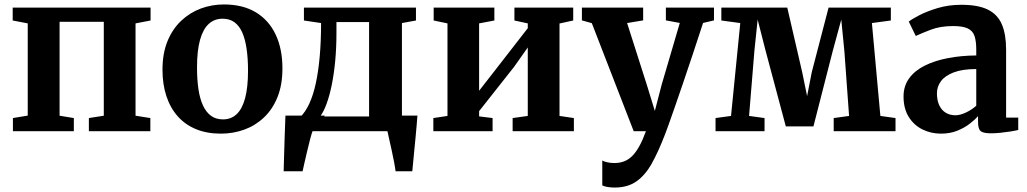

<svg xmlns="http://www.w3.org/2000/svg" viewBox="-20 -589 4613 862"><path d="M38 0V-59L104.5 -70V-484L37 -497V-555H656V-497L588.5 -484V-69.5L655 -59V0H379V-59L446 -69.5V-491H247.5V-69.5L311.5 -59V0Z M709.5 -276Q709.5 -349.5 732 -404.2Q754.5 -459 793.5 -495.8Q832.5 -532.5 881.8 -550.8Q931 -569 985 -569Q1070 -569 1128.5 -533.8Q1187 -498.5 1217.5 -434Q1248 -369.5 1248 -282Q1248 -207.5 1225.5 -152.2Q1203 -97 1164.2 -60.8Q1125.5 -24.5 1076 -6.8Q1026.5 11 972 11Q909 11 860.2 -9Q811.5 -29 778 -66.8Q744.5 -104.5 727 -157.5Q709.5 -210.5 709.5 -276ZM981 -53Q1017.5 -53 1042.5 -76.5Q1067.5 -100 1080.5 -148.5Q1093.5 -197 1093.5 -271.5Q1093.5 -326 1087.2 -369.2Q1081 -412.5 1067.8 -442.8Q1054.5 -473 1032.8 -489Q1011 -505 979.5 -505Q942.5 -505 917 -481.5Q891.5 -458 878 -409.8Q864.5 -361.5 864.5 -286.5Q864.5 -231.5 871 -188.2Q877.5 -145 891.5 -115Q905.5 -85 927.5 -69Q949.5 -53 981 -53Z M1303.5 0V-62.5L1327.5 -63Q1351 -85.5 1368.8 -124Q1386.5 -162.5 1398 -215.8Q1409.5 -269 1415.5 -336.8Q1421.5 -404.5 1421.5 -485.5L1344.5 -497V-555H1847.5V-497L1784.5 -485.5V0ZM1417 -66H1637V-490H1490.5V-440Q1490.5 -375 1485 -316.2Q1479.5 -257.5 1469.5 -208.2Q1459.5 -159 1446 -122.5Q1432.5 -86 1417 -66ZM1253.5 180Q1254.5 150 1255.5 108.2Q1256.5 66.5 1258.2 20Q1260 -26.5 1261.5 -70H1438.5L1384 -2.5Q1379 10.5 1372.2 36.5Q1365.5 62.5 1358.5 92Q1351.5 121.5 1346 145.8Q1340.5 170 1338.5 180ZM1756 180Q1754 163.5 1749.2 138.2Q1744.5 113 1738.5 85.8Q1732.5 58.5 1727.2 35.5Q1722 12.5 1719.5 0L1680.5 -70H1854Q1853 -54.5 1850.8 -29Q1848.5 -3.5 1845.8 26.5Q1843 56.5 1840 86.2Q1837 116 1834.8 141Q1832.5 166 1831 180Z M1925.5 0V-59L1989 -68.5V-484L1927 -497V-555H2199.5V-497L2131 -484V-181.5L2191 -258.5L2349.5 -462.5V-484L2289.5 -497V-555H2553.5V-497L2492 -483.5V-68.5L2556.5 -59V0H2281.5V-59L2349.5 -68.5V-376L2288.5 -289.5L2131 -90V-66.5L2191.5 -59V0Z M2740 253Q2722.5 253 2707.8 250.5Q2693 248 2684 243.5V131.5Q2690.5 136 2706 139.5Q2721.5 143 2738 143Q2762.5 143 2782.5 135.2Q2802.5 127.5 2819.2 110.5Q2836 93.5 2851 66Q2866 38.5 2880 0H2825L2637 -485L2592.5 -497.5V-555H2867.5V-497.5L2795.5 -485.5L2884 -208L2920 -91L2950.5 -208.5L3032 -486L2969.5 -497.5V-555H3185.5V-497.5L3136.5 -486Q3113.5 -415.5 3090.5 -346.2Q3067.5 -277 3046.5 -215.5Q3025.5 -154 3008.5 -105Q2991.5 -56 2980.2 -24.8Q2969 6.5 2966 13.5Q2936.5 90.5 2906.8 144Q2877 197.5 2837.5 225.2Q2798 253 2740 253Z M3192.5 0V-59L3262 -68.5L3303.5 -485.5L3218.5 -497V-555H3514.5L3581.5 -265L3603.5 -157.5L3624.5 -265L3700 -555H3979.5V-497L3894.5 -485.5L3932.5 -68.5L4000.5 -59V0H3723V-59L3792 -68.5L3771 -358L3757 -501L3718.5 -359.5L3632 -21.5H3508L3417 -362L3381.5 -501L3367 -361.5L3343 -68.5L3412.5 -59V0Z M4204.5 11Q4159.5 11 4121.2 -8Q4083 -27 4059.8 -64.2Q4036.5 -101.5 4036.5 -156Q4036.5 -203 4062 -237.8Q4087.5 -272.5 4132.5 -294.8Q4177.5 -317 4236.5 -328.2Q4295.5 -339.5 4363 -340V-366Q4363 -404.5 4355 -427.8Q4347 -451 4324.5 -461.5Q4302 -472 4259 -472Q4201.5 -472 4158.5 -455.5Q4115.5 -439 4091.5 -427.5L4060 -492Q4072 -502 4106.2 -520Q4140.5 -538 4189.8 -552.8Q4239 -567.5 4296 -567.5Q4372 -567.5 4415.8 -545.5Q4459.5 -523.5 4478.2 -479Q4497 -434.5 4497 -365.5V-61H4551.5V-5.5Q4540 -2.5 4518.5 1Q4497 4.5 4472.8 7Q4448.5 9.5 4428.5 9.5Q4395 9.5 4383 -0.2Q4371 -10 4371 -41V-67.5Q4358.5 -53 4335 -34.5Q4311.5 -16 4278.8 -2.5Q4246 11 4204.5 11ZM4269.5 -71.5Q4291 -71.5 4317.5 -84.2Q4344 -97 4363 -114.5V-279Q4301 -279 4261.8 -264Q4222.5 -249 4204.5 -224.5Q4186.5 -200 4186.5 -170.5Q4186.5 -138 4197 -116Q4207.5 -94 4226.2 -82.8Q4245 -71.5 4269.5 -71.5Z"/></svg>

Font: Merriweather 20pt
Style: Bold
Weight: 700
Version: Version 2.100